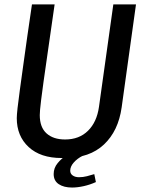

<svg xmlns="http://www.w3.org/2000/svg" viewBox="-20 -706 640 870"><path d="M259 10Q163.5 10 109.8 -39.8Q56 -89.5 56 -170.8Q56 -184.2 59.6 -217.1Q63.2 -250 70 -298.9Q76.8 -347.8 85.2 -409Q93.8 -470.2 103.6 -540.5Q113.5 -610.8 124.8 -686H227.5Q209 -558 196.9 -472.9Q184.8 -387.8 177.2 -335Q169.8 -282.2 166.4 -253.4Q163 -224.5 161.6 -209.6Q160.2 -194.8 160.2 -184.5Q160.2 -129.2 190.9 -101.6Q221.5 -74 275 -74Q338.8 -74 378.8 -113.5Q418.8 -153 428.5 -222L493.5 -686H596.2L531.2 -219.2Q516.2 -112.5 451 -51.2Q385.8 10 275.8 10ZM306.8 143.8Q269 143.8 246.1 128.4Q223.2 113 223.2 82.5Q223.2 55 241.2 33.2Q259.2 11.5 278.2 0H354.5Q330.2 12.2 314.2 30.4Q298.2 48.5 298.2 67.5Q298.2 81.2 309.4 89.1Q320.5 97 338.2 97Q356.2 97 373.8 92.5Q391.2 88 407.2 83L414.5 119Q388.2 131 359.6 137.4Q331 143.8 306.8 143.8Z"/></svg>

Font: Chivo Mono Medium
Style: Italic
Weight: 500
Italic angle: -8.05°
Monospace: yes
Designer: Hector Gatti
Foundry: Omnibus-Type
Version: Version 1.008